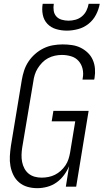

<svg xmlns="http://www.w3.org/2000/svg" viewBox="-20 -975 541 1003"><path d="M175 8Q148 8 123.5 1Q99 -6 80 -22Q61 -38 50 -60.5Q39 -83 34.5 -108Q30 -133 31.5 -159.5Q33 -186 37 -213L94 -558Q98 -582 106 -606.5Q114 -631 128.5 -653Q143 -675 163.5 -693Q184 -711 207.5 -722.5Q231 -734 256.5 -738.5Q282 -743 307 -743Q332 -743 356 -739.5Q380 -736 400.5 -726Q421 -716 438 -700Q455 -684 464.5 -662.5Q474 -641 476 -617Q478 -593 474 -568L472 -559H411L412 -566Q417 -591 411.5 -615Q406 -639 390.5 -656.5Q375 -674 351.5 -681Q328 -688 303 -688Q285 -688 266.5 -684Q248 -680 231 -671Q214 -662 200.5 -648Q187 -634 177 -618Q167 -602 161.5 -584Q156 -566 154 -549L96 -204Q93 -185 92.5 -166Q92 -147 95.5 -129Q99 -111 107.5 -95Q116 -79 129.5 -68Q143 -57 160.5 -52Q178 -47 198 -47Q215 -47 233 -50.5Q251 -54 267 -62Q283 -70 297 -82.5Q311 -95 321.5 -110.5Q332 -126 337.5 -143Q343 -160 346 -177L373 -341H250L259 -396H443L378 0H324L341 -107Q331 -83 314.5 -60.5Q298 -38 275.5 -22Q253 -6 226.5 1Q200 8 175 8ZM329 -815Q300 -815 273 -823Q246 -831 227.5 -850.5Q209 -870 203.5 -898Q198 -926 203 -955H261Q258 -937 260.5 -919.5Q263 -902 274 -889.5Q285 -877 302.5 -872Q320 -867 338 -867Q356 -867 374.5 -872Q393 -877 408 -889.5Q423 -902 431.5 -919.5Q440 -937 443 -955H501Q496 -926 481.5 -898Q467 -870 442.5 -850.5Q418 -831 388 -823Q358 -815 329 -815Z"/></svg>

Font: Iosevka Light
Style: Italic
Weight: 300
Italic angle: -9°
Monospace: yes
Designer: Belleve Invis
Foundry: Belleve Invis
Version: Version 32.5.0; ttfautohint (v1.8.4)